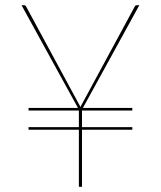

<svg xmlns="http://www.w3.org/2000/svg" viewBox="-20 -720 620 740"><path d="M299.5 -304H490V-294H296V-230H490V-220H296V0H284V-220H90V-230H284V-294H90V-304H280.5L63 -700H73Q77.5 -700 80 -696L283 -321Q285 -317 286.8 -314.2Q288.5 -311.5 290 -307.5Q291.5 -311.5 293.2 -314.2Q295 -317 297 -321L500 -696Q502.5 -700 507 -700H517Z"/></svg>

Font: Lato 2
Style: Regular
Weight: 100
Designer: Lukasz Dziedzic with Adam Twardoch and Botio Nikoltchev
Foundry: tyPoland Lukasz Dziedzic
Version: Version 2.015; 2015-08-06; http://www.latofonts.com/